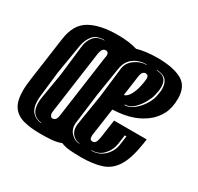

<svg xmlns="http://www.w3.org/2000/svg" viewBox="-117 -643 821 795"><g transform="rotate(30 294.0 -245.5)"><path d="M162 12Q112 12 78 2.5Q44 -7 26.5 -33Q9 -59 9 -108Q9 -121 10.5 -135.5Q12 -150 14 -166L43 -373Q53 -447 102 -475Q151 -503 234 -503Q291 -503 328 -491Q369 -503 425 -503Q500 -503 541 -480.5Q582 -458 582 -399Q582 -354 565.5 -323Q549 -292 522.5 -272Q496 -252 466 -241Q444 -233 419.5 -229Q395 -225 369 -224L351 -98Q350 -94 350 -91Q350 -88 350 -85Q350 -68 364 -68Q372 -68 377 -74.5Q382 -81 385 -98L398 -188H554L551 -167Q540 -93 516.5 -54Q493 -15 453.5 -1.5Q414 12 354 12Q326 12 302 10Q278 8 259 0Q239 8 214.5 10Q190 12 162 12ZM403 -265Q425 -265 445 -280.5Q465 -296 480 -318.5Q495 -341 500 -363Q502 -374 503.5 -383Q505 -392 505 -400Q505 -458 447 -458V-456Q498 -456 498 -405Q498 -388 492 -364Q489 -350 476.5 -327Q464 -304 445.5 -286Q427 -268 404 -268ZM141 -28V-30Q117 -32 103 -48Q89 -64 89 -95Q89 -109 92 -125L112 -245L128 -383Q130 -411 146.5 -433Q163 -455 197 -455V-457Q159 -457 142 -435.5Q125 -414 120 -383L97 -245L83 -122Q82 -117 82 -112.5Q82 -108 82 -103Q82 -66 98.5 -48Q115 -30 141 -28ZM321 -33V-35Q305 -35 289.5 -49Q274 -63 274 -88Q274 -91 274 -94.5Q274 -98 275 -102L298 -245L315 -389Q319 -418 345 -436.5Q371 -455 399 -455V-457Q364 -457 338 -438.5Q312 -420 306 -383L284 -245L266 -103Q262 -72 280.5 -52.5Q299 -33 321 -33ZM173 -68Q181 -68 186.5 -74.5Q192 -81 194 -98L235 -393Q236 -398 236.5 -401Q237 -404 237 -407Q237 -413 235 -417Q231 -423 223 -423Q215 -423 209.5 -416.5Q204 -410 201 -393L160 -98Q160 -95 159.5 -92Q159 -89 159 -87Q159 -80 162 -75Q165 -68 173 -68ZM380 -300Q389 -301 399 -313Q407 -322 414.5 -341Q422 -360 427 -393Q427 -397 427.5 -400Q428 -403 428 -405Q428 -411 426 -417Q422 -423 414 -423Q406 -423 400.5 -416.5Q395 -410 393 -393ZM378 -33Q414 -33 439 -56.5Q464 -80 469 -113L475 -157H467L461 -113Q456 -82 434.5 -58.5Q413 -35 378 -35Z"/></g></svg>

Font: Alumni Sans Inline One
Style: Italic
Weight: 400
Italic angle: -8°
Designer: Robert E. Leuschke
Foundry: Robert E. Leuschke
Version: Version 1.100; ttfautohint (v1.8.3)